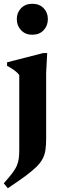

<svg xmlns="http://www.w3.org/2000/svg" viewBox="-26 -736 326 1017"><path d="M145 -552Q108.5 -552 85.8 -575.8Q63 -599.5 63 -635Q63 -669.5 85.8 -692.8Q108.5 -716 145 -716Q182.5 -716 205 -692.8Q227.5 -669.5 227.5 -635Q227.5 -599.5 205 -575.8Q182.5 -552 145 -552ZM76 -338.5Q69 -348 59.2 -356.2Q49.5 -364.5 37.2 -372.5Q25 -380.5 11.5 -387V-406L203 -455H224L218.5 -350.5V-4Q218.5 30.5 215 56.5Q211.5 82.5 200.2 104.2Q189 126 166.8 148Q144.5 170 107.8 197Q71 224 15.5 261L-6 235Q22 203.5 38.8 181.5Q55.5 159.5 63.2 141.2Q71 123 73.5 103.2Q76 83.5 76 56Z"/></svg>

Font: Newsreader 24pt
Style: Bold
Weight: 700
Designer: Hugues Gentile
Foundry: Production Type
Version: Version 1.003